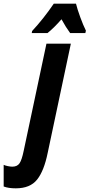

<svg xmlns="http://www.w3.org/2000/svg" viewBox="-144 -786 488 1046"><path d="M-124 230V112Q-116 116 -101.5 119Q-87 122 -77 122Q-50 122 -37.5 103.5Q-25 85 -15 36L109 -548H242L116 46Q96 145 58 192.5Q20 240 -58 240Q-98 240 -124 230ZM31 -617Q94 -685 149 -766H270Q277 -737 293 -693Q309 -649 324 -619L321 -606H238Q215 -637 191 -681Q150 -634 115 -606H29Z"/></svg>

Font: Noto Sans Display Ex Bold Cond
Style: Italic
Weight: 800
Width: 3
Italic angle: -12°
Designer: Monotype Design team
Foundry: Monotype Imaging Inc.
Version: Version 1.000